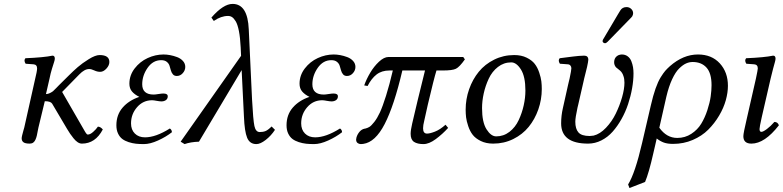

<svg xmlns="http://www.w3.org/2000/svg" viewBox="-20 -718 3967 973"><path d="M231 -319.8 212.9 -241.2Q223.1 -241.2 233.6 -246.6Q244.1 -252 248.8 -255.9Q253.4 -259.8 265.6 -272.5Q277.8 -285.2 278.8 -286.1L330.1 -336.9Q351.1 -357.9 373.8 -377.7Q396.5 -397.5 429.9 -418.2Q463.4 -439 484.9 -439Q534.2 -439 534.2 -403.8Q534.2 -386.7 519.3 -370.4Q504.4 -354 487.8 -354Q472.7 -354 457.8 -361.1Q442.9 -368.2 432.1 -368.2Q408.2 -368.2 381.8 -340.8L294.9 -252L394 -80.1Q397 -75.2 401.9 -66.4Q407.7 -56.2 410.2 -52Q412.6 -47.9 415.8 -43.2Q418.9 -38.6 420.9 -37.4Q422.9 -36.1 424.8 -36.1Q437 -36.1 452.1 -49.6Q467.3 -63 476.1 -76.2Q488.8 -76.2 501 -62Q463.4 9.8 395 9.8Q384.3 9.8 373.5 2.7Q362.8 -4.4 352.3 -17.6Q341.8 -30.8 335.2 -40.5Q328.6 -50.3 319.8 -64.9L244.1 -192.9Q236.3 -205.1 207 -205.1L174.8 -71.8Q173.3 -66.4 171.1 -53.5Q168.9 -40.5 166.7 -31.2Q164.6 -22 160.4 -11.7Q156.2 -1.5 148.9 4.2Q141.6 9.8 130.9 9.8Q107.9 9.8 98.9 2.9Q89.8 -3.9 89.8 -17.1Q89.8 -22 92.3 -32.5Q94.7 -43 98.4 -55.7Q102.1 -68.4 103 -71.8L157.2 -314Q168 -357.9 168 -371.1Q168 -390.6 149.9 -392.1L109.9 -395Q99.1 -411.6 108.9 -422.9Q202.1 -426.8 246.1 -436Q257.8 -436 257.8 -420.9Q257.8 -415 254.2 -403.8Q250.5 -392.6 243.4 -369.6Q236.3 -346.7 231 -319.8Z M644 -92.8Q644 -60.5 663.3 -41.3Q682.6 -22 714.8 -22Q769.5 -22 840.8 -66.9Q851.1 -60.1 851.1 -47.9Q821.3 -24.4 781 -6.1Q740.7 12.2 709 12.2Q687 12.2 668.9 10.3Q650.9 8.3 631.8 2.2Q612.8 -3.9 599.6 -13.9Q586.4 -23.9 578.1 -41.5Q569.8 -59.1 569.8 -83Q569.8 -136.2 601.3 -172.6Q632.8 -209 686 -227.1Q662.1 -238.8 648.9 -254.4Q635.7 -270 635.7 -293.9Q635.7 -336.4 662.4 -371.1Q689 -405.8 728.3 -423.8Q767.6 -441.9 809.1 -441.9Q824.2 -441.9 841.8 -438.7Q859.4 -435.5 877.4 -428.7Q895.5 -421.9 907.2 -408.9Q918.9 -396 918.9 -378.9Q918.9 -361.3 906.2 -347.2Q893.6 -333 876 -333Q863.3 -333 856.2 -341.3Q849.1 -349.6 845.9 -361.3Q842.8 -373 839.1 -384.8Q835.4 -396.5 825 -404.8Q814.5 -413.1 796.9 -413.1Q754.9 -413.1 727.8 -374Q700.7 -335 700.7 -291Q700.7 -238.8 758.8 -238.8Q766.6 -238.8 783.2 -241.5Q799.8 -244.1 807.6 -244.1Q830.1 -244.1 830.1 -230Q830.1 -217.3 820.8 -210.7Q811.5 -204.1 797.9 -204.1Q789.6 -204.1 773.9 -207Q758.3 -210 751 -210Q705.1 -210 674.6 -174.8Q644 -139.6 644 -92.8Z M1373.5 -60.1Q1354 -30.3 1326.7 -9Q1299.3 12.2 1279.3 12.2Q1245.6 12.2 1232.4 -20Q1219.2 -52.2 1216.3 -126L1204.6 -362.8L988.3 0Q945.3 1.5 915.5 12.2L895.5 0L1201.7 -435.1L1199.7 -478Q1197.3 -527.3 1190.7 -560.8Q1184.1 -594.2 1174.6 -609.9Q1165 -625.5 1156 -631.3Q1147 -637.2 1135.7 -637.2Q1100.1 -637.2 1063.5 -611.8Q1062 -614.3 1051.3 -628.9Q1111.8 -698.2 1158.7 -698.2Q1235.4 -698.2 1240.7 -568.8L1257.3 -213.9Q1262.7 -109.9 1269.3 -79.3Q1275.9 -48.8 1296.4 -48.8Q1313.5 -48.8 1325.9 -54Q1338.4 -59.1 1356.4 -77.1Z M1506.3 -92.8Q1506.3 -60.5 1525.6 -41.3Q1544.9 -22 1577.1 -22Q1631.8 -22 1703.1 -66.9Q1713.4 -60.1 1713.4 -47.9Q1683.6 -24.4 1643.3 -6.1Q1603 12.2 1571.3 12.2Q1549.3 12.2 1531.2 10.3Q1513.2 8.3 1494.1 2.2Q1475.1 -3.9 1461.9 -13.9Q1448.7 -23.9 1440.4 -41.5Q1432.1 -59.1 1432.1 -83Q1432.1 -136.2 1463.6 -172.6Q1495.1 -209 1548.3 -227.1Q1524.4 -238.8 1511.2 -254.4Q1498 -270 1498 -293.9Q1498 -336.4 1524.7 -371.1Q1551.3 -405.8 1590.6 -423.8Q1629.9 -441.9 1671.4 -441.9Q1686.5 -441.9 1704.1 -438.7Q1721.7 -435.5 1739.7 -428.7Q1757.8 -421.9 1769.5 -408.9Q1781.2 -396 1781.2 -378.9Q1781.2 -361.3 1768.6 -347.2Q1755.9 -333 1738.3 -333Q1725.6 -333 1718.5 -341.3Q1711.4 -349.6 1708.3 -361.3Q1705.1 -373 1701.4 -384.8Q1697.8 -396.5 1687.3 -404.8Q1676.8 -413.1 1659.2 -413.1Q1617.2 -413.1 1590.1 -374Q1563 -335 1563 -291Q1563 -238.8 1621.1 -238.8Q1628.9 -238.8 1645.5 -241.5Q1662.1 -244.1 1669.9 -244.1Q1692.4 -244.1 1692.4 -230Q1692.4 -217.3 1683.1 -210.7Q1673.8 -204.1 1660.2 -204.1Q1651.9 -204.1 1636.2 -207Q1620.6 -210 1613.3 -210Q1567.4 -210 1536.9 -174.8Q1506.3 -139.6 1506.3 -92.8Z M2327.6 -429.2 2335.9 -417Q2308.6 -378.4 2290.5 -369.6Q2272.5 -360.8 2224.6 -360.8H2191.9Q2179.2 -320.3 2147.9 -187Q2143.6 -166 2129.9 -106Q2124 -83 2124 -67.9Q2124 -41 2144 -41Q2158.7 -41 2184.3 -51Q2210 -61 2237.8 -85.9Q2239.7 -83.5 2244.4 -77.9Q2249 -72.3 2251 -69.8Q2222.7 -38.6 2188.5 -13.2Q2154.3 12.2 2126 12.2Q2095.2 12.2 2078.1 1Q2061 -10.3 2061 -40Q2061 -58.1 2068.8 -91.8Q2091.8 -192.4 2133.8 -360.8H2019Q1977.1 -181.6 1929.4 -89.4Q1881.8 2.9 1820.8 11.2Q1816.9 12.2 1808.6 12.2Q1799.3 12.2 1792 6.6Q1784.7 1 1784.7 -11.2Q1784.7 -14.2 1786.6 -22Q1791.5 -38.1 1802.2 -50.5Q1813 -63 1827.6 -65.9Q1828.6 -65.9 1830.3 -66.4Q1832 -66.9 1833 -66.9Q1843.8 -69.8 1852.8 -75.4Q1861.8 -81.1 1876.7 -99.9Q1891.6 -118.7 1905.3 -148.2Q1918.9 -177.7 1936.3 -232.7Q1953.6 -287.6 1970.7 -360.8H1953.6Q1914.6 -360.8 1888.4 -340.6Q1862.3 -320.3 1842.8 -282.2Q1839.8 -282.7 1834.2 -283.7Q1828.6 -284.7 1825.7 -285.2Q1836.9 -316.9 1856 -349.1Q1875 -381.3 1900.6 -405.3Q1926.3 -429.2 1948.7 -429.2H1968.8Z M2570.8 -401.9Q2533.2 -401.9 2503.4 -378.7Q2473.6 -355.5 2456.8 -319.3Q2439.9 -283.2 2431.4 -244.6Q2422.9 -206.1 2422.9 -169.9Q2422.9 -98.6 2445.6 -62.7Q2468.3 -26.9 2494.6 -26.9Q2532.2 -26.9 2562 -50Q2591.8 -73.2 2608.6 -109.4Q2625.5 -145.5 2634 -184.1Q2642.6 -222.7 2642.6 -258.8Q2642.6 -330.1 2619.9 -366Q2597.2 -401.9 2570.8 -401.9ZM2479.5 9.8Q2443.4 9.8 2416.5 -3.4Q2389.6 -16.6 2375.5 -34.9Q2361.3 -53.2 2352.8 -78.9Q2344.2 -104.5 2342 -123.3Q2339.8 -142.1 2339.8 -162.1Q2339.8 -215.8 2357.4 -265.9Q2375 -315.9 2406.2 -354.2Q2437.5 -392.6 2484.4 -415.8Q2531.2 -439 2585.9 -439Q2622.1 -439 2648.9 -425.8Q2675.8 -412.6 2689.9 -394.3Q2704.1 -376 2712.6 -350.3Q2721.2 -324.7 2723.4 -305.9Q2725.6 -287.1 2725.6 -267.1Q2725.6 -213.4 2708 -163.3Q2690.4 -113.3 2659.2 -75Q2627.9 -36.6 2581.1 -13.4Q2534.2 9.8 2479.5 9.8Z M3190.4 -346.2Q3190.4 -310.5 3183.3 -270.5Q3176.3 -230.5 3163.1 -190.7Q3149.9 -150.9 3129.6 -114.7Q3109.4 -78.6 3084.7 -50.8Q3060.1 -22.9 3027.8 -6.6Q2995.6 9.8 2960.4 9.8Q2823.7 9.8 2823.7 -92.8Q2823.7 -131.8 2832.5 -169.9Q2836.9 -189.5 2845.5 -228Q2854 -266.6 2858.4 -286.1Q2859.9 -292 2862.5 -303.5Q2865.2 -314.9 2866.7 -320.8Q2875.5 -362.3 2875.5 -372.1Q2875.5 -379.9 2870.8 -385.7Q2866.2 -391.6 2857.4 -392.1Q2851.1 -392.6 2837.4 -393.6Q2823.7 -394.5 2817.4 -395Q2806.6 -411.6 2816.4 -422.9Q2827.1 -424.3 2849.9 -427.2Q2872.6 -430.2 2884.8 -431.6Q2897 -433.1 2913.1 -434.6Q2929.2 -436 2940.4 -436Q2961.4 -436 2961.4 -415Q2961.4 -410.6 2959.5 -400.9Q2958 -392.1 2955.1 -378.9Q2952.1 -365.7 2947.5 -348.1Q2942.9 -330.6 2940.4 -319.8Q2939.5 -316.4 2938 -308.8Q2936.5 -301.3 2935.5 -297.9Q2931.2 -278.8 2922.6 -241.5Q2914.1 -204.1 2909.7 -185.1L2906.7 -172.9Q2895.5 -121.6 2895.5 -101.1Q2895.5 -64.9 2911.4 -46.9Q2927.2 -28.8 2968.3 -28.8Q2974.6 -28.8 2988.3 -30.8Q3020.5 -38.6 3050.8 -70.3Q3081.1 -102.1 3100.8 -142.8Q3120.6 -183.6 3132.6 -225.6Q3144.5 -267.6 3144.5 -298.8Q3144.5 -318.8 3139.6 -332Q3134.3 -349.6 3122.6 -359.9Q3119.1 -363.3 3111.8 -368.7Q3104.5 -374 3101.6 -377Q3092.3 -388.2 3092.3 -401.9Q3092.3 -428.7 3115.7 -439Q3124.5 -441.9 3131.3 -441.9Q3148.4 -441.9 3160.9 -432.6Q3173.3 -423.3 3179.4 -408Q3185.5 -392.6 3188 -377.4Q3190.4 -362.3 3190.4 -346.2ZM3123.5 -665Q3133.8 -682.1 3155.3 -682.1Q3168.9 -682.1 3178.7 -672.9Q3188.5 -663.6 3188.5 -650.9Q3188.5 -646 3187.5 -644Q3185.5 -634.8 3178.7 -628.9L3059.6 -506.8Q3051.8 -499 3046.4 -499Q3041 -499 3037.4 -502.2Q3033.7 -505.4 3033.7 -509.8V-512.2L3034.7 -513.2Q3034.7 -513.7 3035.2 -514.9Q3035.6 -516.1 3035.6 -517.1Q3037.6 -521 3038.6 -522L3111.3 -645Q3116.7 -653.3 3123.5 -665Z M3585.9 -286.1Q3585.9 -347.2 3560.3 -375.5Q3534.7 -403.8 3490.2 -403.8Q3473.1 -403.8 3456.8 -396.5Q3440.4 -389.2 3421.9 -371.1Q3403.3 -353 3386.2 -316.4Q3369.1 -279.8 3356.9 -228L3321.3 -70.8Q3357.9 -19 3412.1 -19Q3451.7 -19 3483.4 -39.8Q3515.1 -60.5 3533.7 -91.1Q3552.2 -121.6 3564.7 -159.7Q3577.1 -197.8 3581.5 -229Q3585.9 -260.3 3585.9 -286.1ZM3249 204.1 3169.9 234.9 3163.1 216.8Q3198.7 159.2 3233.9 6.8L3278.3 -184.1Q3289.6 -233.4 3302 -268.8Q3314.5 -304.2 3328.1 -326.2Q3341.8 -348.1 3351.1 -358.9Q3360.4 -369.6 3375 -382.8Q3442.4 -441.9 3517.1 -441.9Q3586.4 -441.9 3627.7 -397Q3668.9 -352.1 3668.9 -283.2Q3668.9 -249 3658.2 -210.2Q3647.5 -171.4 3624.3 -132.1Q3601.1 -92.8 3569.1 -60.8Q3537.1 -28.8 3490.7 -8.8Q3444.3 11.2 3391.1 11.2Q3362.8 11.2 3344.5 4.6Q3326.2 -2 3308.1 -16.1Q3306.6 -10.3 3299.6 21Q3292.5 52.2 3291 58.1Q3268.1 159.7 3249 204.1Z M3885.3 -319.8 3840.3 -124Q3829.1 -74.2 3829.1 -64Q3829.1 -49.8 3838.4 -49.8Q3847.2 -49.8 3866.5 -64.2Q3885.7 -78.6 3904.3 -100.1Q3921.4 -100.1 3927.2 -83Q3855 9.8 3788.1 9.8Q3747.1 9.8 3747.1 -27.8Q3747.1 -43 3764.2 -115.2L3811 -320.8Q3820.3 -364.7 3820.3 -371.1Q3820.3 -390.6 3802.2 -392.1L3762.2 -395Q3751.5 -411.6 3761.2 -422.9Q3854 -426.8 3897.9 -436Q3910.2 -436 3910.2 -420.9Q3910.2 -415 3907.2 -404.1Q3904.3 -393.1 3897.7 -369.4Q3891.1 -345.7 3885.3 -319.8Z"/></svg>

Font: Common Serif
Style: Italic
Weight: 400
Italic angle: -12°
Designer: Philipp H. Poll, Khaled Hosny
Foundry: Stefan Peev, Context Ltd.
Version: Version 1.026